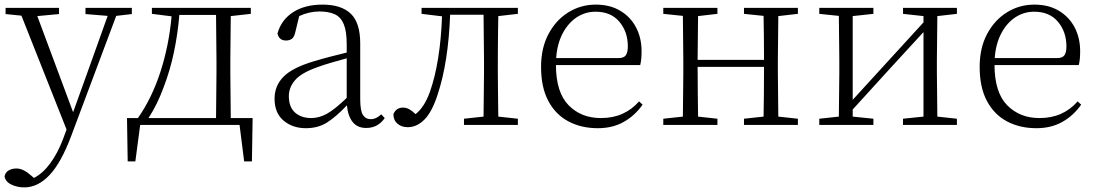

<svg xmlns="http://www.w3.org/2000/svg" viewBox="-32 -542 4755 833"><path d="M338.9 -481V-507.8H540V-481L472.2 -473.1L276.9 47.9Q233.4 164.1 182.9 217.5Q132.3 271 73.2 271Q42.5 271 16.8 258.5Q-8.8 246.1 -12.2 223.1Q-8.8 205.6 5.6 197.3Q20 189 39.1 189Q55.7 189 72 197.5Q88.4 206.1 105 221.2L115.2 230Q153.8 210.4 186 166.5Q218.3 122.6 241.2 62L256.8 20L61 -474.1L-7.8 -481V-507.8H224.1V-481L129.9 -472.2L285.2 -55.2L361.8 -268.1L435.1 -473.1Z M627 -481.9V-507.8H1056.2V-481.9L969.2 -472.2L967.3 -283.2V-226.1L969.2 -29.8H1064L1061 158.2H1027.3L1007.3 0H576.2L555.2 158.2H522L519 -29.8H566.4Q627 -116.2 664.1 -230.7Q701.2 -345.2 712.4 -471.2ZM905.3 -29.8 907.2 -226.1V-283.2L905.3 -477.1H746.1Q739.3 -395 722.7 -315.9Q706.1 -236.8 678.2 -164.1Q665.5 -128.9 648.9 -94.7Q632.3 -60.5 612.3 -29.8Z M1557.1 13.2Q1518.6 13.2 1498 -12.7Q1477.5 -38.6 1473.1 -85Q1426.3 -35.6 1387.2 -10.7Q1348.1 14.2 1294.9 14.2Q1237.3 14.2 1198.2 -18.8Q1159.2 -51.8 1159.2 -113.8Q1159.2 -169.4 1197.5 -208.7Q1235.8 -248 1329.1 -275.9Q1364.3 -286.6 1400.9 -296.1Q1437.5 -305.7 1472.2 -314V-350.1Q1472.2 -406.7 1459.2 -437.5Q1446.3 -468.3 1420.2 -480.2Q1394 -492.2 1354 -492.2Q1309.1 -492.2 1266.1 -472.2L1249 -401.9Q1244.6 -381.8 1234.6 -374Q1224.6 -366.2 1209 -366.2Q1178.2 -366.2 1171.9 -397Q1188.5 -456.1 1239.5 -489Q1290.5 -522 1367.2 -522Q1448.7 -522 1489.7 -482.7Q1530.8 -443.4 1530.8 -354V-112.8Q1530.8 -61 1542.7 -43Q1554.7 -24.9 1577.1 -24.9Q1599.6 -24.9 1622.1 -45.9L1637.2 -29.8Q1607.4 13.2 1557.1 13.2ZM1472.2 -117.2V-289.1Q1438.5 -279.8 1404.8 -270Q1371.1 -260.3 1340.8 -249Q1274.4 -225.1 1247.8 -193.8Q1221.2 -162.6 1221.2 -125Q1221.2 -77.6 1248 -53.7Q1274.9 -29.8 1318.8 -29.8Q1352.5 -29.8 1386.5 -48.6Q1420.4 -67.4 1472.2 -117.2Z M2064.9 0H1981V-26.9L2065.9 -36.1L2067.9 -226.1V-283.2L2065.9 -478H1920.9Q1913.1 -271 1866.7 -131.8Q1842.8 -57.1 1809.8 -23.7Q1776.9 9.8 1736.8 9.8Q1710 9.8 1692.4 -5.4Q1674.8 -20.5 1674.8 -46.9Q1686.5 -75.2 1716.8 -75.2Q1731 -75.2 1743.9 -67.9Q1756.8 -60.5 1771 -46.9Q1809.1 -76.7 1833 -143.1Q1856 -208 1869.1 -291Q1882.3 -374 1885.7 -471.2L1796.9 -481.9V-507.8H2214.8V-481.9L2129.9 -472.2Q2129.4 -444.3 2128.9 -410.4Q2128.4 -376.5 2128.2 -343Q2127.9 -309.6 2127.9 -283.2V-226.1Q2127.9 -185.5 2128.7 -131.3Q2129.4 -77.1 2129.9 -36.1L2214.8 -26.9V0Z M2561.5 14.2Q2490.2 14.2 2434.6 -15.1Q2378.9 -44.4 2347.2 -103.5Q2315.4 -162.6 2315.4 -252Q2315.4 -334 2347.9 -394.8Q2380.4 -455.6 2434.3 -488.8Q2488.3 -522 2552.7 -522Q2614.3 -522 2658.9 -495.4Q2703.6 -468.8 2727.5 -423.1Q2751.5 -377.4 2751.5 -319.8Q2751.5 -282.7 2745.6 -259.8H2379.9Q2380.4 -140.6 2435.1 -85.2Q2489.7 -29.8 2574.7 -29.8Q2627 -29.8 2667.7 -47.9Q2708.5 -65.9 2740.7 -102.1L2755.9 -87.9Q2722.7 -40.5 2674.3 -13.2Q2626 14.2 2561.5 14.2ZM2380.9 -290H2650.9Q2674.8 -290 2683.3 -302.5Q2691.9 -314.9 2691.9 -340.8Q2691.9 -403.8 2655.3 -447.5Q2618.7 -491.2 2551.8 -491.2Q2506.8 -491.2 2469.7 -466.6Q2432.6 -441.9 2408.9 -396.7Q2385.3 -351.6 2380.9 -290Z M3195.8 -481.9V-507.8H3429.7V-481.9L3344.7 -472.2L3342.8 -283.2V-226.1L3344.7 -36.1L3429.7 -26.9V0H3195.8V-26.9L3280.8 -36.1Q3281.7 -76.7 3282.2 -135.5Q3282.7 -194.3 3282.7 -252H2994.6Q2994.6 -194.3 2995.4 -135.7Q2996.1 -77.1 2996.6 -36.1L3080.6 -26.9V0H2845.7V-26.9L2930.7 -36.1L2932.6 -226.1V-283.2L2930.7 -473.1L2845.7 -481.9V-507.8H3080.6V-481.9L2996.6 -472.2L2994.6 -282.2H3282.7Q3282.7 -326.2 3282.2 -379.4Q3281.7 -432.6 3280.8 -473.1Z M3885.7 -481.9V-507.8H4119.6V-481.9L4034.7 -472.2L4032.7 -283.2V-226.1L4034.7 -36.1L4119.6 -26.9V0H3885.7V-26.9L3974.6 -36.1V-402.8L3830.6 -246.1L3667.5 -66.9V-36.1L3757.3 -26.9V0H3522.5V-26.9L3607.4 -36.1L3609.4 -226.1V-283.2L3607.4 -473.1L3522.5 -481.9V-507.8H3757.3V-481.9L3667.5 -472.2V-108.9L3807.6 -262.2L3974.6 -444.8V-472.2Z M4464.4 14.2Q4393.1 14.2 4337.4 -15.1Q4281.7 -44.4 4250 -103.5Q4218.3 -162.6 4218.3 -252Q4218.3 -334 4250.7 -394.8Q4283.2 -455.6 4337.2 -488.8Q4391.1 -522 4455.6 -522Q4517.1 -522 4561.8 -495.4Q4606.4 -468.8 4630.4 -423.1Q4654.3 -377.4 4654.3 -319.8Q4654.3 -282.7 4648.4 -259.8H4282.7Q4283.2 -140.6 4337.9 -85.2Q4392.6 -29.8 4477.5 -29.8Q4529.8 -29.8 4570.6 -47.9Q4611.3 -65.9 4643.6 -102.1L4658.7 -87.9Q4625.5 -40.5 4577.1 -13.2Q4528.8 14.2 4464.4 14.2ZM4283.7 -290H4553.7Q4577.6 -290 4586.2 -302.5Q4594.7 -314.9 4594.7 -340.8Q4594.7 -403.8 4558.1 -447.5Q4521.5 -491.2 4454.6 -491.2Q4409.7 -491.2 4372.6 -466.6Q4335.4 -441.9 4311.8 -396.7Q4288.1 -351.6 4283.7 -290Z"/></svg>

Font: Source Han Serif TW ExtraLight
Style: Regular
Weight: 250
Designer: Ryoko NISHIZUKA Ë•øÂ°öÊ∂ºÂ≠ê (kana & ideographs); Frank Grie√ühammer (Latin, Greek & Cyrillic); Wenlong ZHANG Âº†ÊñáÈæô 
Foundry: Adobe
Version: Version 2.003;hotconv 1.1.1;makeotfexe 2.6.0